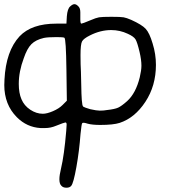

<svg xmlns="http://www.w3.org/2000/svg" viewBox="-27 -711 815 905"><path d="M276.4 -533.2Q270.5 -536.1 240.2 -536.1Q198.2 -536.1 179.7 -532.2Q141.6 -523.4 121.1 -502.9Q100.6 -482.4 85 -436.5Q61.5 -374 61.5 -315.4Q61.5 -272.5 74.2 -243.2Q86.9 -212.9 115.7 -193.8Q144.5 -174.8 174.8 -174.8Q194.3 -174.8 222.7 -187Q251 -199.2 267.6 -215.8L288.1 -236.3L286.1 -382.8Q284.2 -529.3 276.4 -533.2ZM575.2 -551.8Q538.1 -569.3 497.1 -569.3Q446.3 -569.3 396.5 -543.9Q367.2 -529.3 359.9 -516.1Q352.5 -502.9 352.5 -451.2Q352.5 -405.3 354.5 -372.1Q356.4 -241.2 360.4 -224.6Q361.3 -210.9 366.7 -207.5Q372.1 -204.1 398.4 -196.3Q428.7 -189.5 443.4 -189.5Q462.9 -189.5 477.5 -192.4Q513.7 -196.3 529.8 -203.6Q545.9 -210.9 572.3 -234.4Q613.3 -271.5 631.8 -346.7Q639.6 -379.9 639.6 -401.4Q639.6 -428.7 630.9 -465.8Q620.1 -511.7 611.8 -525.4Q603.5 -539.1 575.2 -551.8ZM303.7 -680.7Q315.4 -691.4 323.7 -691.4Q332 -691.4 340.8 -682.6Q351.6 -673.8 351.6 -653.3V-637.7V-621.1Q351.6 -599.6 356.4 -599.6Q361.3 -599.6 398.4 -615.2Q425.8 -627 439.9 -629.4Q454.1 -631.8 498 -631.8Q542 -631.8 555.7 -629.4Q569.3 -627 591.8 -617.2Q641.6 -594.7 659.7 -575.2Q677.7 -555.7 692.4 -505.9Q708 -456.1 708 -405.3Q708 -306.6 658.2 -231Q608.4 -155.3 537.1 -131.8Q506.8 -122.1 445.3 -122.1Q408.2 -122.1 386.7 -127.9Q363.3 -135.7 360.4 -129.9Q357.4 -127.9 352.5 -79.1Q346.7 0 333 76.7Q319.3 153.3 308.6 165Q301.8 173.8 286.1 173.8Q270.5 173.8 262.7 165Q252.9 156.2 252.9 133.8Q252.9 115.2 260.7 83Q275.4 21.5 285.2 -93.8Q287.1 -122.1 287.1 -124Q287.1 -133.8 281.2 -133.8Q276.4 -133.8 237.3 -118.2Q211.9 -107.4 185.5 -107.4H164.1Q99.6 -111.3 52.7 -158.2Q-6.8 -217.8 -6.8 -310.5Q-6.8 -313.5 -6.3 -322.3Q-5.9 -331.1 -5.9 -335.9Q1 -470.7 65.4 -540Q122.1 -599.6 238.3 -599.6H286.1L288.1 -634.8Q291 -669.9 303.7 -680.7Z"/></svg>

Font: Schoolbell
Style: Regular
Weight: 400
Designer: Font Diner, Inc
Foundry: Font Diner, Inc
Version: Version 1.001